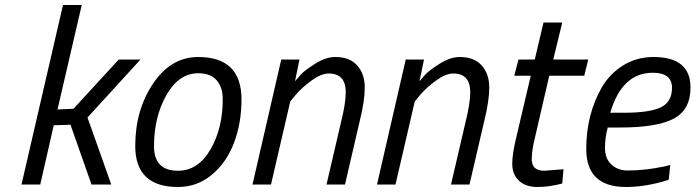

<svg xmlns="http://www.w3.org/2000/svg" viewBox="-20 -738 2782 768"><path d="M141 0H66L232 -718H307L210 -300L274 -303L455 -500H542L330 -268L425 0H346L262 -239L195 -237Z M773 -510Q946 -510 946 -340Q946 -247 916.5 -168Q887 -89 828 -39.5Q769 10 692 10Q521 10 521 -154Q521 -298 592.5 -404Q664 -510 773 -510ZM692 -55Q772 -55 821.5 -139.5Q871 -224 871 -341Q871 -389 846.5 -417Q822 -445 773 -445Q695 -445 645.5 -357.5Q596 -270 596 -153Q596 -55 692 -55Z M1321 -510Q1379 -510 1409 -476Q1439 -442 1439 -388Q1439 -334 1419 -254L1360 0H1286L1344 -249Q1363 -325 1363 -369Q1363 -444 1295 -444Q1265 -444 1226.5 -416Q1188 -388 1164 -360L1141 -332L1064 0H990L1105 -500H1178L1160 -413Q1169 -424 1183.5 -440Q1198 -456 1240.5 -483Q1283 -510 1321 -510Z M1819 -510Q1877 -510 1907 -476Q1937 -442 1937 -388Q1937 -334 1917 -254L1858 0H1784L1842 -249Q1861 -325 1861 -369Q1861 -444 1793 -444Q1763 -444 1724.5 -416Q1686 -388 1662 -360L1639 -332L1562 0H1488L1603 -500H1676L1658 -413Q1667 -424 1681.5 -440Q1696 -456 1738.5 -483Q1781 -510 1819 -510Z M2107 -101Q2107 -55 2157 -55L2234 -61L2229 -4Q2177 10 2130 10Q2083 10 2056 -15Q2029 -40 2029 -82Q2029 -124 2045 -188L2103 -435H2037L2054 -500H2119L2154 -648H2229L2193 -500H2333L2317 -435H2177L2119 -184Q2107 -136 2107 -101Z M2490 -56Q2561 -56 2636 -72L2661 -78L2655 -19Q2566 10 2484 10Q2325 10 2325 -142Q2325 -281 2388 -390Q2420 -444 2473.5 -477Q2527 -510 2594 -510Q2742 -510 2742 -388Q2742 -299 2675 -263.5Q2608 -228 2462 -228H2411Q2400 -189 2400 -146Q2400 -103 2426 -79.5Q2452 -56 2490 -56ZM2476 -287Q2578 -287 2623 -308.5Q2668 -330 2668 -387Q2668 -447 2591 -447Q2468 -447 2421 -287Z"/></svg>

Font: TitilliumWebItalic
Style: Italic
Weight: 400
Italic angle: -13°
Version: Version 1.001;PS 57.000;hotconv 1.0.70;makeotf.lib2.5.55311